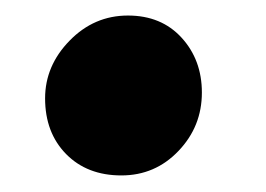

<svg xmlns="http://www.w3.org/2000/svg" viewBox="-20 -208 334 241"><path d="M36.6 -84.5Q36.6 -125.5 67.4 -157Q98.1 -188.5 140.6 -188.5Q182.6 -188.5 208 -160.6Q233.4 -132.8 233.4 -91.8Q233.4 -49.3 204.1 -18.6Q174.8 12.2 132.3 12.2Q89.4 12.2 63 -14.6Q36.6 -41.5 36.6 -84.5Z"/></svg>

Font: Cooper* ExtraBold
Style: Italic
Weight: 800
Italic angle: -7°
Designer: Owen Earl
Foundry: indestructible type*
Version: Version 0.001